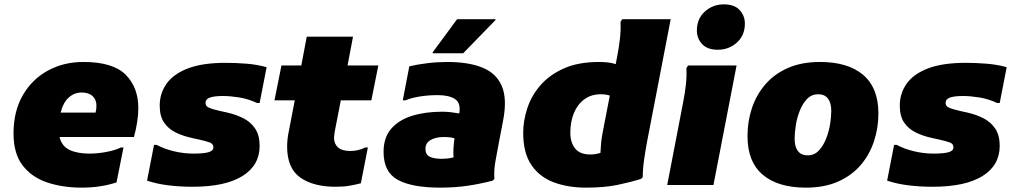

<svg xmlns="http://www.w3.org/2000/svg" viewBox="-20 -848 4650 880"><path d="M354 12Q268 12 197 -11.5Q126 -35 84 -89.5Q42 -144 42 -236Q42 -338 84.5 -411.5Q127 -485 199.5 -524.5Q272 -564 362 -564Q497 -564 555.5 -506Q614 -448 614 -352Q614 -322 608.5 -287.5Q603 -253 594 -220H253Q263 -178 298.5 -161Q334 -144 390 -144Q429 -144 469.5 -152Q510 -160 534 -172H546L514 -12Q442 12 354 12ZM354 -424Q320 -424 294.5 -400.5Q269 -377 258 -332H418Q420 -340 421 -347.5Q422 -355 422 -364Q422 -391 404.5 -407.5Q387 -424 354 -424Z M686 -184H698Q731 -166 776 -155Q821 -144 866 -144Q914 -144 936 -150.5Q958 -157 958 -172Q958 -189 941.5 -195Q925 -201 894 -208L858 -216Q817 -225 784 -241.5Q751 -258 731.5 -287Q712 -316 712 -364Q712 -420 743.5 -464.5Q775 -509 841.5 -534.5Q908 -560 1014 -560Q1062 -560 1111 -556Q1160 -552 1202 -540L1170 -376H1158Q1117 -395 1076 -401.5Q1035 -408 1002 -408Q963 -408 942.5 -401Q922 -394 922 -376Q922 -361 938.5 -354Q955 -347 986 -340L1022 -332Q1062 -323 1095.5 -306Q1129 -289 1149.5 -258.5Q1170 -228 1170 -180Q1170 -90 1091 -41Q1012 8 862 8Q805 8 752 1.5Q699 -5 654 -20Z M1518 8Q1416 8 1356 -34.5Q1296 -77 1296 -176Q1296 -193 1298 -211Q1300 -229 1304 -248L1331 -388H1238L1270 -548H1361L1386 -680H1598L1573 -548H1714L1682 -388H1542L1514 -244Q1513 -237 1512 -229Q1511 -221 1511 -216Q1511 -189 1529 -172.5Q1547 -156 1586 -156Q1622 -156 1654 -172H1666L1634 -8Q1607 -1 1580.5 3.5Q1554 8 1518 8Z M1998 12Q1869 12 1803.5 -23.5Q1738 -59 1738 -152Q1738 -218 1773.5 -258.5Q1809 -299 1869.5 -317.5Q1930 -336 2006 -336Q2027 -336 2048 -333.5Q2069 -331 2085 -328Q2093 -376 2065.5 -394Q2038 -412 1986 -412Q1941 -412 1902.5 -405.5Q1864 -399 1838 -388H1826L1856 -544Q1894 -553 1939.5 -558.5Q1985 -564 2030 -564Q2128 -564 2191.5 -538Q2255 -512 2280 -453.5Q2305 -395 2286 -296L2266 -192Q2259 -154 2251 -110.5Q2243 -67 2246 -28L2238 -20Q2181 -5 2122.5 3.5Q2064 12 1998 12ZM1930 -166Q1930 -139 1950 -129.5Q1970 -120 2006 -120Q2015 -120 2030.5 -121.5Q2046 -123 2059 -127Q2057 -147 2058.5 -170Q2060 -193 2063 -214Q2045 -220 2014 -220Q1978 -220 1954 -206.5Q1930 -193 1930 -166ZM1963 -604V-608L2075 -760H2251V-756L2103 -604Z M2918 -28Q2870 -13 2810 -0.5Q2750 12 2666 12Q2584 12 2519 -12Q2454 -36 2416 -91Q2378 -146 2378 -240Q2378 -294 2396.5 -351Q2415 -408 2456 -456Q2497 -504 2563.5 -534Q2630 -564 2726 -564Q2750 -564 2768.5 -561.5Q2787 -559 2802 -554L2810 -596Q2816 -626 2821 -667.5Q2826 -709 2824 -748L2832 -760H3054L2946 -200Q2939 -163 2932.5 -119Q2926 -75 2926 -36ZM2594 -240Q2594 -195 2616 -167.5Q2638 -140 2686 -140Q2699 -140 2710.5 -142Q2722 -144 2732 -147Q2733 -168 2735 -191.5Q2737 -215 2742 -240L2775 -410Q2766 -413 2755.5 -414.5Q2745 -416 2734 -416Q2690 -416 2658.5 -393Q2627 -370 2610.5 -330Q2594 -290 2594 -240Z M3270 -620Q3222 -620 3198 -646Q3174 -672 3174 -708Q3174 -762 3210.5 -795Q3247 -828 3298 -828Q3346 -828 3370 -802Q3394 -776 3394 -740Q3394 -686 3357.5 -653Q3321 -620 3270 -620ZM3038 0 3112 -384Q3119 -420 3123.5 -458.5Q3128 -497 3126 -536L3134 -548H3356L3250 0Z M3406 -224Q3406 -292 3426.5 -353Q3447 -414 3488 -461.5Q3529 -509 3591.5 -536.5Q3654 -564 3738 -564Q3867 -564 3936.5 -504.5Q4006 -445 4006 -328Q4006 -261 3985.5 -199.5Q3965 -138 3924 -90.5Q3883 -43 3820.5 -15.5Q3758 12 3674 12Q3545 12 3475.5 -47.5Q3406 -107 3406 -224ZM3622 -212Q3622 -176 3637 -156Q3652 -136 3682 -136Q3712 -136 3732.5 -157.5Q3753 -179 3766 -211.5Q3779 -244 3784.5 -278.5Q3790 -313 3790 -340Q3790 -376 3775 -396Q3760 -416 3730 -416Q3700 -416 3679.5 -395Q3659 -374 3646 -341.5Q3633 -309 3627.5 -274Q3622 -239 3622 -212Z M4078 -184H4090Q4123 -166 4168 -155Q4213 -144 4258 -144Q4306 -144 4328 -150.5Q4350 -157 4350 -172Q4350 -189 4333.5 -195Q4317 -201 4286 -208L4250 -216Q4209 -225 4176 -241.5Q4143 -258 4123.5 -287Q4104 -316 4104 -364Q4104 -420 4135.5 -464.5Q4167 -509 4233.5 -534.5Q4300 -560 4406 -560Q4454 -560 4503 -556Q4552 -552 4594 -540L4562 -376H4550Q4509 -395 4468 -401.5Q4427 -408 4394 -408Q4355 -408 4334.5 -401Q4314 -394 4314 -376Q4314 -361 4330.5 -354Q4347 -347 4378 -340L4414 -332Q4454 -323 4487.5 -306Q4521 -289 4541.5 -258.5Q4562 -228 4562 -180Q4562 -90 4483 -41Q4404 8 4254 8Q4197 8 4144 1.5Q4091 -5 4046 -20Z"/></svg>

Font: Kufam Black
Style: Italic
Weight: 900
Italic angle: -11°
Designer: Artur Schmal
Foundry: Original Type
Version: Version 1.301; ttfautohint (v1.8.3)